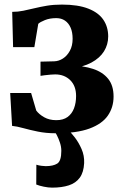

<svg xmlns="http://www.w3.org/2000/svg" viewBox="-20 -586 556 858"><path d="M228 9.5Q185.5 9.5 149 2Q112.5 -5.5 83.8 -13.5Q55 -21.5 34 -23.5L25.5 -170.5H119L142 -92Q154.5 -75 177.5 -62Q200.5 -49 231.5 -49Q262.5 -49 282 -63.2Q301.5 -77.5 310.8 -102Q320 -126.5 320 -157Q320 -202 293.8 -227.8Q267.5 -253.5 226.5 -253.5Q220 -253.5 206.5 -252.5Q193 -251.5 180 -249.8Q167 -248 161 -247V-310.5L222 -312Q242.5 -312.5 261.2 -324.5Q280 -336.5 292.2 -359Q304.5 -381.5 304.5 -412.5Q304.5 -442 295.5 -462.5Q286.5 -483 270.2 -494Q254 -505 231.5 -505Q202.5 -505 180.8 -496.2Q159 -487.5 151 -479.5L133.5 -375.5H38.5L34.5 -533Q60 -533 84.2 -538Q108.5 -543 134.2 -549.2Q160 -555.5 189.8 -560.5Q219.5 -565.5 257 -565.5Q328.5 -565.5 374.5 -547.5Q420.5 -529.5 442 -497.5Q463.5 -465.5 463.5 -423Q463.5 -387 444.8 -356.8Q426 -326.5 388.2 -306.2Q350.5 -286 293 -279L293.5 -293.5Q352 -292.5 395.5 -278.2Q439 -264 463.2 -234Q487.5 -204 487.5 -154.5Q487.5 -106.5 462 -69.5Q436.5 -32.5 379.8 -11.5Q323 9.5 228 9.5ZM213 252.5Q196 252.5 175.5 248.2Q155 244 142 238.5L142.5 150Q153 153.5 165.5 155Q178 156.5 184 156.5Q217.5 156.5 235.8 145Q254 133.5 254 88Q254 70 248 51.8Q242 33.5 234.5 19Q227 4.5 221.5 -2.5L267 -6.5L287 -2.5Q298 7 314.8 28.8Q331.5 50.5 344.5 80Q357.5 109.5 356 143Q354 184 336.5 208Q319 232 287.8 242.2Q256.5 252.5 213 252.5Z"/></svg>

Font: Merriweather 28pt ExtraBold
Style: Regular
Weight: 800
Version: Version 2.100